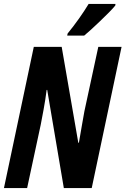

<svg xmlns="http://www.w3.org/2000/svg" viewBox="-22 -951 635 971"><path d="M-2 0 148.9 -713.9H290L374 -229H377Q384.8 -274.9 392.3 -317.6Q399.9 -360.4 404.8 -388.2L475.1 -713.9H592.8L441.9 0H300.8L216.8 -496.1H213.9Q207.5 -445.8 198.5 -397.2Q189.5 -348.6 184.1 -320.8L115.2 0ZM317.9 -771 319.8 -781.2Q382.3 -858.4 426.3 -931.2H562L561 -922.9Q550.3 -909.7 529.3 -888.4Q508.3 -867.2 484.1 -844Q460 -820.8 438.2 -801Q416.5 -781.2 403.8 -771Z"/></svg>

Font: Open Sans Condensed
Style: Bold Italic
Weight: 700
Width: 3
Italic angle: -12°
Designer: Monotype Design Team
Foundry: Monotype Imaging Inc.
Version: Version 3.003; ttfautohint (v1.8.4)